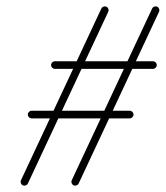

<svg xmlns="http://www.w3.org/2000/svg" viewBox="-20 -573 522 605"><path d="M79.7 -200C79.7 -200 79.7 -200 79.7 -200C182.7 -200 285.7 -200 388.7 -200C395.3 -200 400.7 -205.4 400.7 -212C400.7 -218.6 395.3 -224 388.7 -224C388.7 -224 388.7 -224 388.7 -224C285.7 -224 182.7 -224 79.7 -224C73.1 -224 67.7 -218.6 67.7 -212C67.7 -205.4 73.1 -200 79.7 -200ZM153 -356C153 -356 153 -356 153 -356C256 -356 359 -356 462 -356C468.6 -356 474 -361.4 474 -368C474 -374.6 468.6 -380 462 -380C462 -380 462 -380 462 -380C359 -380 256 -380 153 -380C146.4 -380 141 -374.6 141 -368C141 -361.4 146.4 -356 153 -356ZM475.3 -551.8C469.3 -554.6 462.1 -552 459.3 -546C374.9 -365.7 290.5 -185.4 206.1 -5.1C203.3 0.9 205.9 8.1 211.9 10.9C217.9 13.7 225.1 11.1 227.9 5.1C227.9 5.1 227.9 5.1 227.9 5.1C312.3 -175.2 396.7 -355.5 481.1 -535.9C483.9 -541.9 481.3 -549 475.3 -551.8ZM315.3 -551.8C309.3 -554.6 302.1 -552 299.3 -546C214.9 -365.7 130.5 -185.4 46.1 -5.1C43.3 0.9 45.9 8.1 51.9 10.9C57.9 13.7 65.1 11.1 67.9 5.1C67.9 5.1 67.9 5.1 67.9 5.1C152.3 -175.2 236.7 -355.5 321.1 -535.9C323.9 -541.9 321.3 -549 315.3 -551.8Z"/></svg>

Font: FRB American Cursive Guidelines Arrows Light
Style: Italic
Weight: 300
Italic angle: -25°
Version: Version 2.0;Modular Font Editor K font №1